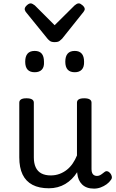

<svg xmlns="http://www.w3.org/2000/svg" viewBox="-20 -1096 685 1135"><path d="M269 17Q211 17 172 -3.5Q133 -24 113.5 -64.5Q94 -105 94 -166V-489Q94 -502 104.5 -508.5Q115 -515 136 -515Q158 -515 169 -508.5Q180 -502 180 -489V-166Q180 -131 191 -107Q202 -83 224.5 -71Q247 -59 280 -59Q308 -59 332 -68Q356 -77 375.5 -92.5Q395 -108 410 -130Q425 -152 435 -177V-489Q435 -502 445.5 -508.5Q456 -515 478 -515Q499 -515 510 -508.5Q521 -502 521 -489V-96Q521 -82 525 -73Q529 -64 536.5 -60Q544 -56 553 -56Q562 -56 569.5 -59.5Q577 -63 584.5 -69Q592 -75 599 -80Q607 -86 616.5 -83Q626 -80 634 -69Q639 -62 641 -52Q643 -42 636 -33Q626 -18 610 -6.5Q594 5 575 12Q556 19 536 19Q512 19 494.5 12.5Q477 6 465 -6Q453 -18 446 -34Q439 -50 437 -69L436 -78Q422 -56 404.5 -38.5Q387 -21 366 -8.5Q345 4 320.5 10.5Q296 17 269 17ZM185 -669Q157 -669 143 -684.5Q129 -700 129 -731Q129 -763 143 -779Q157 -795 185 -795Q213 -795 226.5 -779Q240 -763 240 -731Q242 -700 227.5 -684.5Q213 -669 185 -669ZM422 -669Q394 -669 380 -684.5Q366 -700 366 -731Q366 -763 380 -779Q394 -795 422 -795Q449 -795 463 -779Q477 -763 477 -731Q478 -700 463.5 -684.5Q449 -669 422 -669ZM446 -1076Q455 -1076 468 -1064.5Q481 -1053 481 -1042Q481 -1040 480 -1036.5Q479 -1033 474 -1026L347 -867Q341 -861 332 -854Q323 -847 303 -847Q284 -847 275 -854Q266 -861 261 -867L132 -1026Q128 -1033 127 -1036.5Q126 -1040 126 -1042Q126 -1053 138.5 -1064.5Q151 -1076 161 -1076Q167 -1076 173 -1072.5Q179 -1069 186 -1064L303 -947L421 -1064Q427 -1069 433 -1072.5Q439 -1076 446 -1076Z"/></svg>

Font: Playwrite BE WAL
Style: Regular
Weight: 400
Designer: Veronika Burian, José Scaglione
Foundry: TypeTogether
Version: Version 1.002